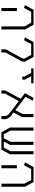

<svg xmlns="http://www.w3.org/2000/svg" viewBox="1178 -1950 531 2928"><g transform="rotate(90 1444.0 -486.5)"><path d="M130 -732H357H359L430 -601V-242H383V-593L327 -696H161L102 -587L58 -601ZM102 -478H149V-242H102Z M622 -732H849L920 -601V-561L849 -430L781 -304V-241H734V-312L806 -443L873 -569V-593L818 -696H653L594 -587L550 -601Z M1024 -732H1123H1251V-696H1143L1195 -601V-561H1148V-593L1092 -696H1024Z M1720 -732H1767V-559L1696 -427H1694L1767 -371L1797 -316V-242H1750V-309L1727 -351L1522 -508L1407 -294V-242H1360V-301L1486 -536L1402 -601L1473 -732L1516 -719L1457 -609L1660 -454L1720 -566Z M1925 -732H1972V-381L2028 -278H2088L2143 -381V-732H2190V-373L2139 -278H2231L2286 -381V-732H2333V-373L2262 -242H2179H1997L1925 -373Z M2528 -732H2755H2757L2828 -601V-242H2781V-593L2725 -696H2559L2500 -587L2456 -601ZM2500 -478H2547V-242H2500Z"/></g></svg>

Font: Mixer
Style: Regular
Weight: 400
Version: Version 1.0